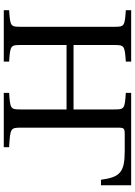

<svg xmlns="http://www.w3.org/2000/svg" viewBox="135 -868 732 1043"><g transform="rotate(90 501.5 -346.0)"><path d="M35 0H314V-29C227 -35 224 -37 224 -93V-341H574V-93C574 -37 572 -35 484 -29V0H779V-29C676 -35 673 -37 673 -93V-621C673 -654 677 -657 710 -657H801C917 -657 942 -630 956 -528H986V-692H484V-663C572 -657 574 -655 574 -599V-379H224V-599C224 -655 227 -657 314 -663V-692H35V-663C123 -657 125 -655 125 -599V-93C125 -37 123 -35 35 -29Z"/></g></svg>

Font: Lingua Franca
Style: Regular
Weight: 400
Version: Version 1.19